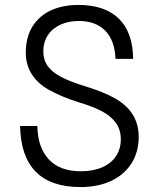

<svg xmlns="http://www.w3.org/2000/svg" viewBox="-20 -745 640 778"><path d="M61.5 -234.5H131.5Q132.5 -148 177.5 -99.5Q222.5 -51 307.5 -51Q357.5 -51 394 -67Q430.5 -83 450 -112.2Q469.5 -141.5 469.5 -180.5Q469.5 -220.5 448.5 -248.5Q427.5 -276.5 390.5 -295.5Q353.5 -314.5 297.5 -331Q227.5 -353 175.5 -382.5Q131 -408 107.8 -445.8Q84.5 -483.5 84.5 -531.5Q84.5 -593.5 111.2 -637Q138 -680.5 186 -702.8Q234 -725 297.5 -725Q405 -725 461.8 -669.2Q518.5 -613.5 519.5 -506.5H448Q445 -582 406 -621Q367 -660 300 -660Q257.5 -660 224.8 -645Q192 -630 173.8 -602.2Q155.5 -574.5 155.5 -537Q155.5 -502.5 173.2 -477.5Q191 -452.5 227.2 -433.5Q263.5 -414.5 323.5 -396Q363.5 -383.5 393.5 -371.5Q423.5 -359.5 448.5 -345Q542 -290.5 542 -191Q542 -128 512 -81.8Q482 -35.5 428.8 -11.2Q375.5 13 306.5 13Q185.5 13 124.5 -49.5Q63.5 -112 61.5 -234.5Z"/></svg>

Font: JuliaMono SemiBold
Style: Regular
Weight: 600
Monospace: yes
Designer: cormullion
Foundry: corm
Version: Version 0.055; ttfautohint (v1.8.4)